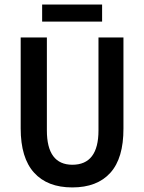

<svg xmlns="http://www.w3.org/2000/svg" viewBox="-20 -820 640 852"><path d="M167 -724.1V-799.8H433.1V-724.1ZM71.8 -250V-653.8H188V-241.2Q188 -89.4 300.8 -88.9Q417 -88.9 417 -241.2V-653.8H527.8V-250Q528.3 -118.2 469.7 -53.2Q411.1 11.7 300.8 11.7Q190.4 11.7 131.3 -53.7Q71.8 -119.1 71.8 -250Z"/></svg>

Font: SourceCodePro-Semibold
Style: Regular
Weight: 600
Monospace: yes
Designer: Paul D. Hunt
Foundry: Adobe Systems Incorporated
Version: Version 1.009;PS 1.000;hotconv 1.0.70;makeotf.lib2.5.5900